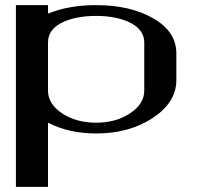

<svg xmlns="http://www.w3.org/2000/svg" viewBox="-20 -520 790 748"><path d="M167 -500V-466.8Q247.1 -500 354.5 -500Q488.3 -500 577.6 -448.2Q667 -396.5 667 -312.5V-208Q667 -121.1 575.2 -60.5Q483.4 0 354.5 0Q249 0 167 -42V208H42V-500ZM542 -167V-354.5Q542 -403.3 488.8 -430.7Q435.5 -458 354.5 -458Q273.4 -458 220.2 -431.2Q167 -404.3 167 -354.5V-167Q167 -115.2 221.7 -78.6Q276.4 -42 354.5 -42Q431.6 -42 486.8 -78.6Q542 -115.2 542 -167Z"/></svg>

Font: okolaks
Style: Bold
Weight: 600
Width: 8
Version: Version 000.6.0